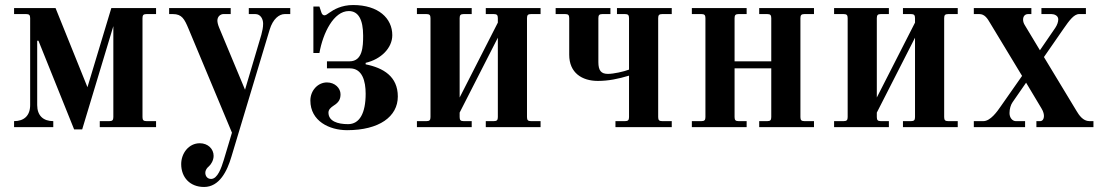

<svg xmlns="http://www.w3.org/2000/svg" viewBox="-20 -506 4391 764"><path d="M36 0H192V-24C152 -24 128 -46 128 -88V-344H133L275 9H307L431 -402V-40C431 -28 427 -24 415 -24H377V0H601V-24H563C551 -24 547 -28 547 -40V-434C547 -446 551 -450 563 -450H601V-474H423L328 -159L201 -474H36V-450H84C96 -450 100 -446 100 -434V-88C100 -46 76 -24 36 -24Z M653 -450H668C704 -450 714 -430 730 -392L903 22L870 132C861 161 846 206 820 206C803 206 797 192 797 182C797 170 804 162 811 156C820 148 830 132 830 114C830 87 808 64 775 64C731 64 701 104 701 147C701 200 736 238 792 238C853 238 884 175 901 117L1053 -388C1066 -431 1091 -450 1113 -450H1135V-474H970V-450H996C1017 -450 1027 -430 1027 -412C1027 -396 1024 -384 1020 -368L955 -149L852 -396C847 -408 845 -418 845 -424C845 -441 858 -450 869 -450H898V-474H653Z M1215 -106C1215 -24 1291 12 1361 12C1489 12 1563 -42 1563 -122C1563 -202 1505 -236 1435 -250V-256C1496 -270 1541 -315 1541 -366C1541 -433 1486 -486 1385 -486C1339 -486 1308 -468 1290 -455C1282 -449 1276 -445 1271 -445C1265 -445 1261 -450 1259 -456L1251 -480H1227V-295H1251C1265 -375 1308 -462 1368 -462C1406 -462 1425 -428 1425 -364C1425 -321 1423 -262 1371 -262H1281V-234H1372C1422 -234 1435 -183 1435 -133C1435 -56 1411 -12 1365 -12C1323 -12 1287 -24 1287 -58C1287 -70 1296 -78 1308 -86C1329 -99 1335 -112 1335 -131C1335 -155 1313 -178 1281 -178C1245 -178 1215 -146 1215 -106Z M1639 0H1857V-24H1825C1813 -24 1809 -28 1809 -40V-58L1961 -356V-40C1961 -28 1957 -24 1945 -24H1913V0H2131V-24H2093C2081 -24 2077 -28 2077 -40V-434C2077 -446 2081 -450 2093 -450H2131V-474H1913V-450H1945C1957 -450 1961 -446 1961 -434V-416L1809 -118V-434C1809 -446 1813 -450 1825 -450H1857V-474H1639V-450H1677C1689 -450 1693 -446 1693 -434V-40C1693 -28 1689 -24 1677 -24H1639Z M2191 -450H2229C2241 -450 2245 -446 2245 -434V-288C2245 -216 2296 -184 2359 -184C2401 -184 2440 -192 2483 -205V-40C2483 -28 2479 -24 2467 -24H2429V0H2653V-24H2615C2603 -24 2599 -28 2599 -40V-434C2599 -446 2603 -450 2615 -450H2653V-474H2435V-450H2467C2479 -450 2483 -446 2483 -434V-229C2462 -221 2422 -212 2399 -212C2372 -212 2361 -225 2361 -259V-434C2361 -446 2365 -450 2377 -450H2409V-474H2191Z M2733 0H2951V-24H2919C2907 -24 2903 -28 2903 -40V-234H3049V-40C3049 -28 3045 -24 3033 -24H3001V0H3219V-24H3181C3169 -24 3165 -28 3165 -40V-434C3165 -446 3169 -450 3181 -450H3219V-474H3001V-450H3033C3045 -450 3049 -446 3049 -434V-262H2903V-434C2903 -446 2907 -450 2919 -450H2951V-474H2733V-450H2771C2783 -450 2787 -446 2787 -434V-40C2787 -28 2783 -24 2771 -24H2733Z M3299 0H3517V-24H3485C3473 -24 3469 -28 3469 -40V-58L3621 -356V-40C3621 -28 3617 -24 3605 -24H3573V0H3791V-24H3753C3741 -24 3737 -28 3737 -40V-434C3737 -446 3741 -450 3753 -450H3791V-474H3573V-450H3605C3617 -450 3621 -446 3621 -434V-416L3469 -118V-434C3469 -446 3473 -450 3485 -450H3517V-474H3299V-450H3337C3349 -450 3353 -446 3353 -434V-40C3353 -28 3349 -24 3337 -24H3299Z M3855 0H4059V-24H4022C4009 -24 3997 -37 3997 -56C3997 -73 4002 -89 4009 -99L4063 -177L4124 -75C4133 -61 4134 -49 4134 -45C4134 -32 4128 -24 4119 -24H4104V0H4331V-24H4315C4289 -24 4273 -49 4264 -64L4134 -279L4213 -393C4234 -423 4253 -450 4274 -450H4301V-474H4124V-450H4164C4175 -450 4191 -444 4191 -429C4191 -419 4187 -407 4179 -395L4118 -306L4059 -404C4053 -413 4051 -421 4051 -428C4051 -446 4064 -450 4070 -450H4084V-474H3855V-450H3877C3898 -450 3909 -433 3920 -414L4047 -204L3963 -84C3948 -62 3921 -24 3893 -24H3855Z"/></svg>

Font: Old Standard
Style: Bold
Weight: 700
Designer: Alexey Kryukov <alexios@thessalonica.org.ru>
Version: Version 2.0.2